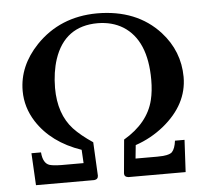

<svg xmlns="http://www.w3.org/2000/svg" viewBox="-49 -710 827 762"><g transform="rotate(-5 364.5 -329.0)"><path d="M472.2 -124 466.8 -70.8H553.2Q600.6 -70.8 612.8 -83.5Q625 -96.7 628.9 -127.9H667L660.2 0H432.1Q415.5 -2 416 -16.1L428.2 -149.9Q525.4 -207 547.4 -296.4Q556.2 -332 556.2 -377Q556.2 -534.7 464.4 -592.3Q421.4 -618.7 363.8 -619.1Q232.4 -619.1 189.9 -491.7Q173.3 -440.9 172.9 -377.9Q172.9 -273.4 229.5 -211.9Q257.3 -182.1 305.2 -149.9L312 -16.1Q311.5 -1.5 295.9 0H64L57.1 -127.9H95.2Q98.6 -84 124.5 -75.7Q139.2 -71.3 170.9 -70.8H259.8L256.8 -124Q138.2 -164.6 80.6 -253.9Q43.9 -311.5 43.9 -377Q43.9 -476.6 121.1 -557.6Q216.8 -657.2 363.8 -658.2Q522.5 -658.2 614.3 -557.6Q684.6 -480 685.1 -377Q685.1 -267.6 585 -186Q534.2 -145 472.2 -124Z"/></g></svg>

Font: Linux Libertine O
Style: Semibold
Weight: 700
Designer: Philipp H. Poll
Foundry: Philipp H. Poll
Version: Version 5.0.0